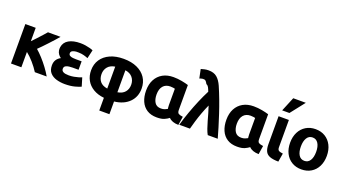

<svg xmlns="http://www.w3.org/2000/svg" viewBox="-68 -1584 4585 2542"><g transform="rotate(20 2224.5 -313.5)"><path d="M206 17V-199Q256 -160 307.5 -101Q359 -42 396 17H563Q534 -34 492.5 -90Q451 -146 405 -196.5Q359 -247 317 -283Q340 -305 371.5 -337.5Q403 -370 437 -406.5Q471 -443 502.5 -478Q534 -513 556 -539H379Q361 -518 331.5 -485Q302 -452 269 -416.5Q236 -381 206 -350V-539H60V17Z M831 -97Q728 -97 728 -152Q728 -181 748.5 -193Q769 -205 797 -208Q825 -211 847 -211H929V-330H850Q833 -330 808 -332Q783 -334 764 -344Q745 -354 745 -378Q745 -401 766 -412Q787 -423 817 -426Q835 -427 855 -426Q895 -425 928 -416Q961 -407 987 -396L1015 -516Q999 -524 970 -532Q941 -540 905.5 -545.5Q870 -551 834 -551Q734 -551 671.5 -515.5Q609 -480 598 -409Q595 -385 598 -363Q603 -335 618.5 -313Q634 -291 656 -276Q618 -256 597.5 -224Q577 -192 577 -146Q577 -79 612 -40.5Q647 -2 703 14Q759 30 821 30Q901 30 960.5 14Q1020 -2 1045 -15L1009 -134Q995 -127 967 -118.5Q939 -110 903.5 -103.5Q868 -97 831 -97Z M1443 -552Q1333 -552 1253 -515.5Q1173 -479 1130 -414Q1087 -349 1087 -262Q1087 -184 1121 -123Q1155 -62 1219 -24Q1283 14 1371 23V202H1514V23Q1647 8 1723 -68Q1799 -144 1799 -262Q1799 -349 1756 -414Q1713 -479 1633 -515.5Q1553 -552 1443 -552ZM1652 -262Q1652 -201 1617.5 -159.5Q1583 -118 1514 -107V-417Q1582 -407 1617 -364.5Q1652 -322 1652 -262ZM1234 -262Q1234 -322 1269 -364Q1304 -406 1371 -416V-107Q1300 -118 1267 -159Q1234 -200 1234 -262Z M2284 -26Q2327 21 2420 23L2439 -98Q2396 -103 2377 -115Q2358 -127 2358 -167V-516Q2321 -528 2262.5 -539Q2204 -550 2145 -550Q2058 -550 1995 -514.5Q1932 -479 1897.5 -414Q1863 -349 1863 -260Q1863 -174 1891.5 -109Q1920 -44 1976.5 -8Q2033 28 2116 28Q2182 28 2220.5 11Q2259 -6 2284 -26ZM2213 -181Q2213 -167 2214.5 -153.5Q2216 -140 2217 -128Q2204 -120 2181 -111Q2158 -102 2128 -102Q2066 -102 2038.5 -146Q2011 -190 2011 -258Q2011 -335 2047 -377Q2083 -419 2148 -419Q2169 -419 2188 -416Q2207 -413 2213 -411Z M2709 -355Q2724 -313 2738.5 -261.5Q2753 -210 2767.5 -158.5Q2782 -107 2798 -61Q2814 -15 2832 17H2973Q2955 -49 2930.5 -129.5Q2906 -210 2877 -298.5Q2848 -387 2814.5 -476Q2781 -565 2745 -648Q2714 -718 2670 -755.5Q2626 -793 2551 -793Q2520 -793 2492.5 -786.5Q2465 -780 2445 -774L2471 -649Q2494 -658 2516 -661Q2542 -663 2555 -653Q2568 -643 2585 -611Q2605 -604 2617 -582Q2629 -560 2642 -525Q2603 -450 2564.5 -359.5Q2526 -269 2491.5 -172.5Q2457 -76 2431 17H2581Q2594 -33 2612.5 -95Q2631 -157 2655.5 -224Q2680 -291 2709 -355Z M3415 -26Q3458 21 3551 23L3570 -98Q3527 -103 3508 -115Q3489 -127 3489 -167V-516Q3452 -528 3393.5 -539Q3335 -550 3276 -550Q3189 -550 3126 -514.5Q3063 -479 3028.5 -414Q2994 -349 2994 -260Q2994 -174 3022.5 -109Q3051 -44 3107.5 -8Q3164 28 3247 28Q3313 28 3351.5 11Q3390 -6 3415 -26ZM3344 -181Q3344 -167 3345.5 -153.5Q3347 -140 3348 -128Q3335 -120 3312 -111Q3289 -102 3259 -102Q3197 -102 3169.5 -146Q3142 -190 3142 -258Q3142 -335 3178 -377Q3214 -419 3279 -419Q3300 -419 3319 -416Q3338 -413 3344 -411Z M3850 -93Q3806 -98 3789.5 -110Q3773 -122 3773 -155V-539H3628V-173V-145Q3628 -84 3646 -46Q3664 -8 3708 9Q3752 26 3830 27ZM3748 -628 3906 -829H3729L3646 -628Z M4408 -263Q4408 -347 4375.5 -411Q4343 -475 4285 -510.5Q4227 -546 4149 -546Q4073 -546 4014.5 -510.5Q3956 -475 3923.5 -411Q3891 -347 3891 -263Q3891 -179 3923 -115Q3955 -51 4013.5 -15.5Q4072 20 4149 20Q4227 20 4285.5 -15.5Q4344 -51 4376 -115Q4408 -179 4408 -263ZM4257 -264Q4257 -188 4229 -144Q4201 -100 4149 -100Q4097 -100 4069.5 -144Q4042 -188 4042 -264Q4042 -339 4069.5 -384Q4097 -429 4149 -429Q4201 -429 4229 -384.5Q4257 -340 4257 -264Z"/></g></svg>

Font: Repo Bold
Style: Bold
Weight: 700
Designer: Stefan Peev
Foundry: Context Ltd
Version: Version 1.502